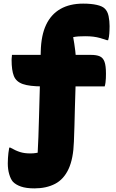

<svg xmlns="http://www.w3.org/2000/svg" viewBox="-20 -790 640 1060"><path d="M46 -487H482Q513 -487 531 -479Q549 -471 557 -449Q565 -427 565 -383Q565 -371 564.5 -358.5Q564 -346 562.5 -334.5Q561 -323 558 -313H215Q143 -313 106 -326Q69 -339 56.5 -370.5Q44 -402 44 -459Q44 -465 44.5 -469.5Q45 -474 45.5 -478.5Q46 -483 46 -487ZM146 57Q156 57 163 56.5Q170 56 176.5 55Q183 54 188 53Q190 19 192 -33.5Q194 -86 195.5 -148Q197 -210 199 -275Q201 -340 202.5 -400Q204 -460 205 -506Q207 -595 234.5 -653Q262 -711 313.5 -740.5Q365 -770 439 -770Q483 -770 514 -763Q545 -756 558 -743Q574 -728 579.5 -701Q585 -674 585 -646Q585 -634 584.5 -624Q584 -614 583.5 -605Q583 -596 581.5 -587Q580 -578 577 -568H571Q551 -575 533 -580Q515 -585 495.5 -587.5Q476 -590 450 -590Q431 -590 414.5 -589Q398 -588 384 -585Q387 -569 390 -549.5Q393 -530 395.5 -509.5Q398 -489 399.5 -468.5Q401 -448 401 -430Q400 -414 399 -377.5Q398 -341 396.5 -293.5Q395 -246 393.5 -194.5Q392 -143 391 -94.5Q390 -46 388 -8Q385 86 358.5 143Q332 200 284 225Q236 250 170 250Q125 250 96 240Q67 230 51 213Q39 199 31 172Q23 145 23 112Q23 97 24 82.5Q25 68 26.5 54Q28 40 31 25H37Q67 42 91 49.5Q115 57 146 57Z"/></svg>

Font: Recursive Monospace Casual Black
Style: Regular
Weight: 900
Version: Version 1.047